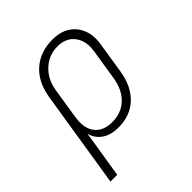

<svg xmlns="http://www.w3.org/2000/svg" viewBox="-202 -692 1004 1004"><g transform="rotate(-45 300.0 -190.0)"><path d="M37 180 123 -361Q139 -456 198 -508Q257 -560 348 -560Q405 -560 444 -535Q483 -510 500.5 -465Q518 -420 508 -361L481 -190Q466 -95 410 -42.5Q354 10 267 10Q211 10 175 -15Q139 -40 129 -83L116 0L87 180ZM264 -33Q331 -33 375 -74.5Q419 -116 431 -190L458 -361Q469 -430 436.5 -473Q404 -516 341 -516Q277 -516 230.5 -473Q184 -430 173 -361L146 -190Q134 -116 165.5 -74.5Q197 -33 264 -33Z"/></g></svg>

Font: JetBrains Mono Thin
Style: Italic
Weight: 100
Italic angle: -9°
Monospace: yes
Designer: Philipp Nurullin, Konstantin Bulenkov
Foundry: JetBrains
Version: Version 2.305; ttfautohint (v1.8.4.7-5d5b)